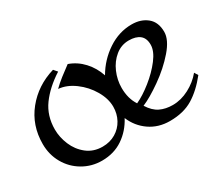

<svg xmlns="http://www.w3.org/2000/svg" viewBox="-96 -734 1121 972"><g transform="rotate(-30 464.5 -247.5)"><path d="M902 -118Q852 -55 797 -21.5Q742 12 662 12Q595 12 544.5 -23Q494 -58 470 -116Q439 -57 386.5 -21.5Q334 14 264 14Q204 14 153.5 -15.5Q103 -45 74 -96Q45 -147 45 -209Q45 -318 109.5 -398Q174 -478 278 -509L296 -488Q221 -440 178 -381Q135 -322 135 -242Q135 -197 154 -151.5Q173 -106 211 -76Q249 -46 302 -46Q345 -46 378.5 -66Q412 -86 430.5 -120Q449 -154 449 -195Q449 -242 420.5 -291Q392 -340 346 -374Q300 -408 252 -412Q272 -432 300 -454Q328 -476 357 -497Q405 -480 440 -442Q475 -404 492 -353Q532 -422 597.5 -465.5Q663 -509 737 -509Q791 -509 826.5 -480Q862 -451 862 -394Q862 -348 813 -291.5Q764 -235 697 -188Q630 -141 584 -122Q609 -82 641 -66.5Q673 -51 715 -51Q763 -51 810 -75.5Q857 -100 889 -139ZM562 -149Q604 -168 653 -207Q702 -246 736 -290.5Q770 -335 770 -372Q770 -410 747.5 -428Q725 -446 684 -446Q640 -446 605.5 -418Q571 -390 552 -346Q533 -302 533 -255Q533 -193 562 -149Z"/></g></svg>

Font: Amita
Style: Regular
Weight: 400
Designer: Eduardo Rodriguez Tunni, Modular Infotech, Brian J. Bonislawsky
Foundry: Eduardo Rodriguez Tunni, Modular Infotech, Brian J. Bonislawsky
Version: Version 1.004